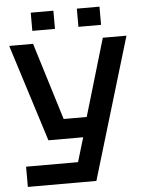

<svg xmlns="http://www.w3.org/2000/svg" viewBox="-58 -760 715 946"><g transform="rotate(-5 300.0 -287.0)"><path d="M41 140V40H298L334 -80H162L10 -560H128L246 -178H360L473 -560H590L380 140ZM130 -624V-714H242V-624ZM358 -624V-714H470V-624Z"/></g></svg>

Font: Tektur Medium
Style: Regular
Weight: 500
Designer: Adam Jagosz
Foundry: Adam Jagosz
Version: Version 1.005;gftools[0.9.30]